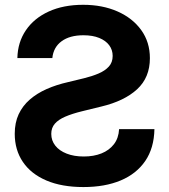

<svg xmlns="http://www.w3.org/2000/svg" viewBox="-20 -757 694 788"><path d="M322.3 10.7Q233.9 10.7 170.7 -16.1Q107.4 -43 74 -92.3Q40.5 -141.6 40.5 -208Q40.5 -253.4 56.6 -288.1Q72.8 -322.8 102.3 -348.4Q131.8 -374 171.6 -391.6Q211.4 -409.2 258.8 -419.9L325.2 -436Q357.4 -443.8 384 -455.1Q410.6 -466.3 426.5 -483.6Q442.4 -501 442.4 -527.3Q442.4 -552.2 428.2 -571.3Q414.1 -590.3 387.2 -601.3Q360.4 -612.3 322.3 -612.3Q266.1 -612.3 232.7 -587.6Q199.2 -563 194.8 -518.6H51.3Q52.7 -583.5 86.2 -632.8Q119.6 -682.1 179.9 -709.7Q240.2 -737.3 321.3 -737.3Q400.4 -737.3 462.4 -710Q524.4 -682.6 559.8 -633.3Q595.2 -584 595.2 -518.1Q595.2 -439 542.7 -390.6Q490.2 -342.3 396 -319.8L316.4 -300.3Q276.4 -290.5 248 -278.3Q219.7 -266.1 205.1 -249.3Q190.4 -232.4 190.4 -207.5Q190.4 -180.2 207 -159.2Q223.6 -138.2 253.7 -126.5Q283.7 -114.7 323.7 -114.7Q364.7 -114.7 396.5 -127.4Q428.2 -140.1 447.5 -165Q466.8 -189.9 468.8 -227.1H613.8Q612.3 -149.4 576.2 -96.4Q540 -43.5 475.3 -16.4Q410.6 10.7 322.3 10.7Z"/></svg>

Font: Inter 16pt
Style: Bold
Weight: 700
Version: Version 4.001;git-66647c0bb